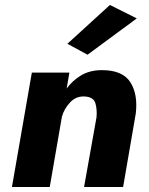

<svg xmlns="http://www.w3.org/2000/svg" viewBox="-20 -752 598 772"><path d="M368 -280 318 0H475L526 -296Q535 -373 504 -421.5Q473 -470 390 -470Q342 -470 307 -449.5Q272 -429 248 -396L259 -460H108L28 0H180L229 -283Q238 -315 262 -340.5Q286 -366 321 -364Q356 -362 363.5 -337Q371 -312 368 -280ZM530 -678 422 -732 251 -576 332 -532Z"/></svg>

Font: Jost* 700 Bold Italic
Style: Bold Italic
Weight: 700
Italic angle: -10°
Version: Version 3.200; ttfautohint (v0.97) -l 8 -r 50 -G 200 -x 14 -